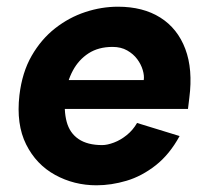

<svg xmlns="http://www.w3.org/2000/svg" viewBox="-20 -540 631 573"><path d="M268 13Q201 13 144.5 -18Q88 -49 58 -109Q28 -169 38 -256Q46 -324 74.5 -373.5Q103 -423 144.5 -455.5Q186 -488 234.5 -504Q283 -520 332 -520Q407 -520 458.5 -487.5Q510 -455 533 -394Q556 -333 545 -248L541 -215H138L148 -301H409Q411 -314 406 -331Q401 -348 389.5 -363.5Q378 -379 359.5 -389.5Q341 -400 316 -400Q274 -400 244.5 -381Q215 -362 197.5 -329.5Q180 -297 175 -256Q170 -210 179 -176.5Q188 -143 214.5 -125Q241 -107 285 -107Q300 -107 320 -114.5Q340 -122 358.5 -137Q377 -152 389 -173L516 -134Q486 -79 444.5 -46.5Q403 -14 357.5 -0.5Q312 13 268 13Z"/></svg>

Font: Inclusive Sans
Style: Bold Italic
Weight: 700
Italic angle: -7°
Designer: Olivia King
Foundry: Olivia King
Version: Version 2.004